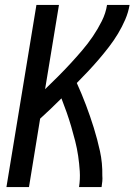

<svg xmlns="http://www.w3.org/2000/svg" viewBox="-20 -755 543 775"><path d="M6 0 127 -735H218L162 -395Q188 -420 213.5 -445.5Q239 -471 263.5 -497.5Q288 -524 311.5 -551.5Q335 -579 355 -608.5Q375 -638 391 -670Q407 -702 412 -735H503Q498 -705 485.5 -676Q473 -647 456.5 -619.5Q440 -592 420 -566Q400 -540 379 -515.5Q358 -491 335.5 -467Q313 -443 290 -420Q310 -376 327 -331Q344 -286 358.5 -239.5Q373 -193 383.5 -145Q394 -97 393 -46Q394 -35 393 -23.5Q392 -12 390 0H299Q304 -32 302 -63.5Q300 -95 295.5 -125.5Q291 -156 283.5 -185.5Q276 -215 267.5 -244Q259 -273 249 -301.5Q239 -330 228 -358Q207 -337 185.5 -316.5Q164 -296 142 -276L97 0Z"/></svg>

Font: Iosevka Term Curly Md Obl
Style: Regular
Weight: 500
Italic angle: -9°
Designer: Belleve Invis
Foundry: Belleve Invis
Version: Version 32.3.0